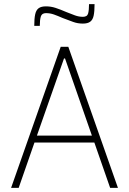

<svg xmlns="http://www.w3.org/2000/svg" viewBox="-20 -916 629 936"><path d="M34 0 276 -688H313L555 0H517L440 -221H148L71 0ZM160 -255H428L297 -631H292ZM147 -790Q147 -825 151.5 -846Q156 -867 168.5 -876Q181 -885 204 -885Q228 -885 251 -877.5Q274 -870 304 -857Q326 -848 345.5 -841Q365 -834 384 -834Q405 -834 409.5 -850Q414 -866 414 -896H441Q441 -860 436.5 -839.5Q432 -819 419.5 -810Q407 -801 384 -801Q359 -801 337 -809Q315 -817 286 -828Q261 -839 242.5 -845.5Q224 -852 204 -852Q184 -852 179 -835.5Q174 -819 174 -790Z"/></svg>

Font: Saira SemiCondensed Thin
Style: Regular
Weight: 250
Width: 4
Designer: Hector Gatti with collaboration of the Omnibus-Type team
Foundry: Omnibus-Type
Version: Version 1.101